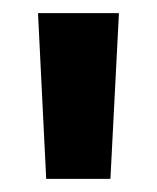

<svg xmlns="http://www.w3.org/2000/svg" viewBox="-20 -681 240 293"><path d="M148.5 -408H50.5L38 -661H161.5Z"/></svg>

Font: Anek Bangla Medium SemiBold
Style: Regular
Weight: 600
Version: Version 1.003